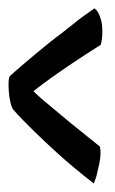

<svg xmlns="http://www.w3.org/2000/svg" viewBox="-20 -510 274 457"><path d="M205.1 -490.2Q210 -486.3 213.4 -480.5Q216.8 -474.6 218.8 -467.8Q221.7 -460 222.7 -451.2Q223.6 -442.4 223.6 -433.6Q223.6 -425.8 222.7 -418Q221.7 -410.2 219.7 -403.3Q182.6 -379.9 152.8 -359.9Q123 -339.8 102.5 -325.2Q78.1 -307.6 59.6 -293Q76.2 -276.4 100.6 -256.8Q121.1 -239.3 150.4 -215.3Q179.7 -191.4 217.8 -161.1Q219.7 -153.3 219.2 -143.1Q218.8 -132.8 216.8 -123Q214.8 -112.3 211.9 -100.6Q210 -91.8 208 -85.9Q206.1 -81.1 204.6 -76.7Q203.1 -72.3 202.1 -74.2Q154.3 -111.3 118.7 -143.6Q83 -175.8 59.6 -199.2Q31.2 -226.6 11.7 -249Q7.8 -253.9 4.9 -266.1Q2 -278.3 1 -291.5Q0 -304.7 0.5 -315.9Q1 -327.1 4.9 -330.1Q17.6 -341.8 33.2 -355Q48.8 -368.2 64.9 -381.8Q81.1 -395.5 97.7 -408.7Q114.3 -421.9 128.9 -432.6Q143.6 -444.3 157.2 -455.1Q168.9 -464.8 182.1 -474.1Q195.3 -483.4 205.1 -490.2Z"/></svg>

Font: Rancho
Style: Regular
Weight: 400
Designer: Font Diner, Inc
Foundry: Font Diner, Inc
Version: Version 1.001